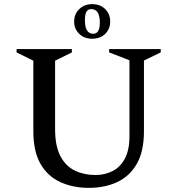

<svg xmlns="http://www.w3.org/2000/svg" viewBox="-20 -897 856 927"><path d="M409 10Q332 10 271 -18Q210 -46 175.5 -106Q141 -166 141 -263V-604L60 -644V-660H327V-644L246 -604V-274Q246 -191 272 -142.5Q298 -94 342 -73Q386 -52 441 -52Q485 -52 522.5 -70.5Q560 -89 582.5 -130.5Q605 -172 605 -239V-606L507 -644V-660H756V-644L675 -605V-263Q675 -166 640.5 -106Q606 -46 546 -18Q486 10 409 10ZM425 -710Q387 -710 362.5 -733.5Q338 -757 338 -793Q338 -829 362.5 -853Q387 -877 425 -877Q464 -877 488 -853Q512 -829 512 -793Q512 -757 488 -733.5Q464 -710 425 -710ZM430 -734Q462 -734 462 -787Q462 -853 421 -853Q405 -853 397.5 -840.5Q390 -828 390 -800Q390 -734 430 -734Z"/></svg>

Font: Spectral Medium
Style: Regular
Weight: 500
Designer: Jean-Baptiste Levee
Foundry: Production Type
Version: Version 2.001